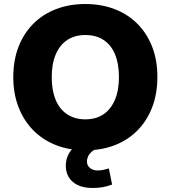

<svg xmlns="http://www.w3.org/2000/svg" viewBox="-20 -736 847 954"><path d="M404 11Q324 11 258 -15Q192 -41 144.5 -89.5Q97 -138 71.5 -205Q46 -272 46 -353Q46 -435 71.5 -502Q97 -569 144.5 -617Q192 -665 258 -690.5Q324 -716 404 -716Q484 -716 550 -690.5Q616 -665 663.5 -617Q711 -569 736.5 -502.5Q762 -436 762 -354Q762 -271 736.5 -204Q711 -137 663.5 -88.5Q616 -40 550 -14.5Q484 11 404 11ZM404 -143Q457 -143 494 -168Q531 -193 551 -240Q571 -287 571 -353Q571 -419 551.5 -466Q532 -513 494.5 -537.5Q457 -562 404 -562Q352 -562 314.5 -537.5Q277 -513 257 -466Q237 -419 237 -353Q237 -287 256.5 -240Q276 -193 314 -168Q352 -143 404 -143ZM441 198Q377 198 342 168Q307 138 307 87Q307 41 338 5Q369 -31 417 -48L465 0Q448 7 436 17.5Q424 28 418 40.5Q412 53 412 66Q412 87 427.5 99Q443 111 465 111Q481 111 493.5 108Q506 105 521 101L537 181Q512 190 490.5 194Q469 198 441 198Z"/></svg>

Font: Nunito Sans 12pt ExtraLight 12pt Black
Style: Regular
Weight: 900
Version: Version 3.101;gftools[0.9.27]